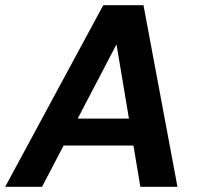

<svg xmlns="http://www.w3.org/2000/svg" viewBox="-42 -720 770 740"><path d="M-22 0 356 -700H511L642 0H499L407 -549L120 0ZM109 -159 162 -263H534L550 -159Z"/></svg>

Font: DM Sans 20pt
Style: Bold Italic
Weight: 700
Italic angle: -10°
Version: Version 4.004;gftools[0.9.30]